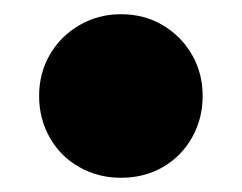

<svg xmlns="http://www.w3.org/2000/svg" viewBox="-20 -240 340 270"><path d="M150 10Q118 10 91.5 -5Q65 -20 50 -46.5Q35 -73 35 -105Q35 -137 50 -163Q65 -189 91.5 -204.5Q118 -220 150 -220Q183 -220 209 -204.5Q235 -189 250 -163Q265 -137 265 -105Q265 -73 250 -46.5Q235 -20 209 -5Q183 10 150 10Z"/></svg>

Font: Unbounded
Style: Bold
Weight: 700
Designer: Luke Prowse, Jean-Baptiste Morizot, Fátima Lázaro, Florian Runge
Foundry: NaN
Version: Version 1.700